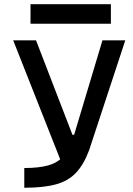

<svg xmlns="http://www.w3.org/2000/svg" viewBox="-20 -883 626 903"><path d="M94.2 0V-92.8Q162.6 -92.8 206.3 -105Q250 -117.2 277.1 -147Q304.2 -176.8 322.8 -229.5L461.9 -693.4H569.3L398.9 -175.8Q373.5 -108.4 337.2 -70.1Q300.8 -31.7 242.9 -15.9Q185.1 0 94.2 0ZM277.3 -97.7 42 -693.4H149.4L320.8 -249H337.4ZM123.5 -771.5V-863.3H501.5V-771.5Z"/></svg>

Font: Cascadia Code
Style: Regular
Weight: 400
Monospace: yes
Designer: Aaron Bell
Foundry: Saja Typeworks
Version: Version 2106.017